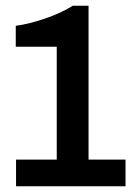

<svg xmlns="http://www.w3.org/2000/svg" viewBox="-20 -650 459 670"><path d="M418 0H36V-93H178V-487H35V-560Q77 -565 135 -584.5Q193 -604 234 -630H289V-93H418Z"/></svg>

Font: Pragati Narrow
Style: Bold
Weight: 700
Designer: Hector Gatti, Marcela Romero, Pablo Cosgaya and Nicolas Silva
Foundry: Omnibus-Type
Version: Version 1.010; ttfautohint (v1.3)